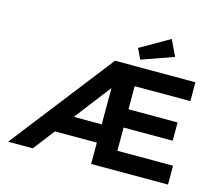

<svg xmlns="http://www.w3.org/2000/svg" viewBox="-125 -1103 1472 1269"><g transform="rotate(15 611.0 -468.0)"><path d="M30 0 574 -700H1124V-571H743V-413H1079V-288H743V-129H1124V0H598V-146H295L389 -271H598V-565L625 -555L199 0ZM733 -750 699 -821 899 -936 951 -827Z"/></g></svg>

Font: Lexend Exa SemiBold
Style: Regular
Weight: 600
Designer: Bonnie Shaver-Troup, Thomas Jockin
Foundry: Lexend
Version: Version 1.007